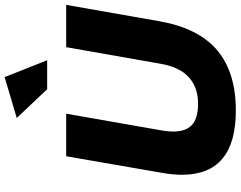

<svg xmlns="http://www.w3.org/2000/svg" viewBox="-122 -878 1013 808"><g transform="rotate(-90 384.0 -473.5)"><path d="M53 -214Q53 13 323 13Q484 13 577 -65.5Q670 -144 699 -308L768 -701H590L520 -303Q506 -223 463 -184.5Q420 -146 353 -146Q291 -146 263 -171.5Q235 -197 235 -250Q235 -276 241 -307L310 -701H131L62 -303Q53 -254 53 -214ZM413 -781H535L464 -960L292 -909Z"/></g></svg>

Font: Geom ExtraBold
Style: Bold Italic
Weight: 800
Italic angle: -10°
Version: Version 1.102